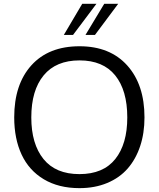

<svg xmlns="http://www.w3.org/2000/svg" viewBox="-20 -978 834 1009"><path d="M486.8 -958 363.8 -794.4H315.4L412.1 -958ZM601.1 -958 479 -794.4H429.2L527.8 -958ZM144.5 -360.8Q144.5 -221.7 208.5 -142.3Q272.5 -63 397.5 -63Q522.5 -63 585.7 -142.1Q648.9 -221.2 648.9 -360.8Q648.9 -503.4 585.2 -582Q521.5 -660.6 397.9 -660.6Q274.4 -660.6 209.5 -582Q144.5 -503.4 144.5 -360.8ZM739.3 -360.8Q739.3 -278.3 716.6 -210Q693.8 -141.6 651.1 -92.5Q608.4 -43.5 543.5 -16.4Q478.5 10.7 397.5 10.7Q288.1 10.7 210.2 -35.9Q132.3 -82.5 93.5 -165.8Q54.7 -249 54.7 -361.3Q54.7 -534.7 145 -634.8Q235.4 -734.9 397.9 -734.9Q558.1 -734.9 648.7 -634Q739.3 -533.2 739.3 -360.8Z"/></svg>

Font: Oxygen
Style: Regular
Weight: 400
Designer: Vernon Adams
Foundry: Vernon Adams
Version: Version Release 0.2.3 webfont; ttfautohint (v0.93.3-1d66) -l